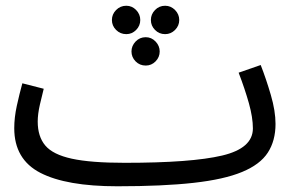

<svg xmlns="http://www.w3.org/2000/svg" viewBox="-20 -630 1033 671"><path d="M390.1 21Q211.9 21 120.8 -26.1Q29.8 -73.2 29.8 -182.1Q29.8 -219.2 38.8 -260.5Q47.9 -301.8 58.1 -338.9L132.8 -319.8Q127 -297.9 119.4 -264.4Q111.8 -231 111.8 -205.1Q111.8 -152.8 138.4 -121.3Q165 -89.8 231 -75.4Q296.9 -61 416 -61Q648.9 -61 756.3 -86.4Q863.8 -111.8 863.8 -181.2Q863.8 -219.2 849.9 -269Q835.9 -318.8 814 -376L891.1 -402.8Q910.2 -354 926.5 -298.1Q942.9 -242.2 942.9 -196.8Q942.9 -138.2 916 -96.7Q889.2 -55.2 826.2 -29.1Q763.2 -2.9 656.5 9Q549.8 21 390.1 21ZM421.4 -510.7Q400.4 -510.7 385.7 -525.4Q371.1 -540 371.1 -560.1Q371.1 -580.1 385.7 -595Q400.4 -609.9 421.4 -609.9Q441.4 -609.9 455.8 -595Q470.2 -580.1 470.2 -560.1Q470.2 -540 455.8 -525.4Q441.4 -510.7 421.4 -510.7ZM557.1 -510.7Q536.1 -510.7 521.7 -525.4Q507.3 -540 507.3 -560.1Q507.3 -580.1 521.7 -595Q536.1 -609.9 557.1 -609.9Q577.1 -609.9 591.8 -595Q606.4 -580.1 606.4 -560.1Q606.4 -540 591.8 -525.4Q577.1 -510.7 557.1 -510.7ZM489.3 -400.9Q468.3 -400.9 453.9 -415.5Q439.5 -430.2 439.5 -450.2Q439.5 -469.7 453.9 -484.9Q468.3 -500 489.3 -500Q509.3 -500 523.7 -484.9Q538.1 -469.7 538.1 -450.2Q538.1 -430.2 523.7 -415.5Q509.3 -400.9 489.3 -400.9Z"/></svg>

Font: Kurinto Seri
Style: Regular
Weight: 400
Designer: Kurinto was developed by Clint Goss from a range of fonts that are compatible with the SIL Open Font License Version 1.1
Foundry: Clinton F. Goss
Version: Version 2.196; July 25, 2020